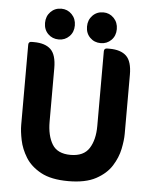

<svg xmlns="http://www.w3.org/2000/svg" viewBox="-52 -748 634 802"><g transform="rotate(5 265.0 -347.5)"><path d="M110 -640Q110 -668 128 -686.5Q146 -705 173 -705Q199 -705 217 -686.5Q235 -668 235 -640Q235 -612 217 -594Q199 -576 173 -576Q146 -576 128 -594Q110 -612 110 -640ZM286 -640Q286 -668 304 -686.5Q322 -705 349 -705Q375 -705 393 -686.5Q411 -668 411 -640Q411 -612 393 -594Q375 -576 349 -576Q322 -576 304 -594Q286 -612 286 -640ZM264 10Q192 10 149 -13.5Q106 -37 84.5 -72Q63 -107 55.5 -143.5Q48 -180 48 -207V-543Q48 -556 61 -556H71Q118 -556 141.5 -533.5Q165 -511 165 -455V-231Q165 -172 187 -136Q209 -100 264 -100Q319 -100 342 -136Q365 -172 365 -230V-543Q365 -556 378 -556H388Q435 -556 458.5 -533.5Q482 -511 482 -455V-207Q482 -180 474.5 -143.5Q467 -107 445 -72Q423 -37 379.5 -13.5Q336 10 264 10Z"/></g></svg>

Font: Zain ExtraBold
Style: Regular
Weight: 800
Designer: Zain,Boutros
Foundry: Mobile Telecommunications Company (Zain), 2024
Version: Version 1.50; ttfautohint (v1.8.4)